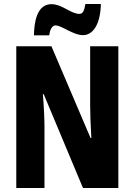

<svg xmlns="http://www.w3.org/2000/svg" viewBox="-20 -947 678 967"><path d="M151 -769H228C232 -805 247 -819 259 -819C292 -819 347 -770 398 -770C448 -770 486 -824 488 -927H410C405 -895 398 -877 380 -877C337 -877 293 -926 239 -926C164 -926 152 -831 151 -769ZM576 0V-714H434V-420C434 -378 436 -322 440 -252H436L239 -714H62V0H204V-300C204 -341 202 -399 196 -473H200L398 0Z"/></svg>

Font: Noto Sans Devanagari ExtraCondensed ExtraBold
Style: Regular
Weight: 800
Width: 2
Designer: Jelle Bosma - Monotype Design Team
Foundry: Monotype Imaging Inc.
Version: Version 2.004